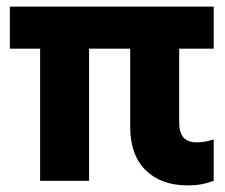

<svg xmlns="http://www.w3.org/2000/svg" viewBox="-20 -550 685 584"><path d="M552.2 14Q470 14 423 -32.3Q376 -78.6 376 -164V-530H525V-178Q525 -147 538 -132Q551 -117 579 -117Q603.4 -117 630 -126V0Q611.3 7 592.7 10.5Q574 14 552.2 14ZM102 0V-530H251V0ZM10 -402V-530H630V-402Z"/></svg>

Font: Radio Canada Big
Style: Regular
Weight: 400
Designer: Étienne Aubert Bonn
Foundry: Coppers and Brasses
Version: Version 1.001